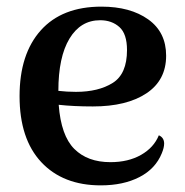

<svg xmlns="http://www.w3.org/2000/svg" viewBox="-20 -546 559 579"><path d="M475 -113Q475 -101 468 -84Q449 -37 400.5 -12Q352 13 284 13Q170 13 104.5 -57Q39 -127 39 -256Q39 -383 103 -454.5Q167 -526 286 -526Q373 -526 427 -487.5Q481 -449 481 -378Q481 -304 421.5 -264.5Q362 -225 260 -225Q202 -225 157 -230Q164 -137 204 -97Q244 -57 313 -57Q367 -57 405.5 -79Q444 -101 459 -138Q475 -131 475 -113ZM156 -272Q182 -269 209 -269Q277 -269 320 -296Q363 -323 363 -395Q363 -444 340 -464.5Q317 -485 282 -485Q223 -485 189.5 -429.5Q156 -374 156 -272Z"/></svg>

Font: Arima Madurai
Style: Bold
Weight: 700
Designer: Joana Correia and Natanael Gama
Foundry: NDISCOVER
Version: Version 1.019